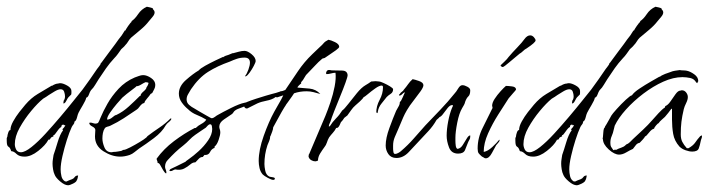

<svg xmlns="http://www.w3.org/2000/svg" viewBox="-23 -460 2107 570"><path d="M179 90Q169 90 155.5 78.5Q142 67 139 58Q136 52 134.5 42.5Q133 33 133 26Q133 19 134 13Q135 7 136 0Q141 -14 148 -37.5Q155 -61 164 -73V-75H162V-76Q164 -78 167 -81.5Q170 -85 171 -89L167 -88L166 -90H165Q159 -90 159 -83Q154 -81 146.5 -70Q139 -59 137 -59L135 -58L136 -55H135L129 -52Q127 -50 126 -47.5Q125 -45 120 -45V-44Q112 -29 90.5 -12Q69 5 50 5Q34 5 26 -3Q18 -11 11 -11L10 -12Q7 -22 2 -24.5Q-3 -27 -3 -42V-50L-1 -55V-56Q-1 -59 1.5 -66.5Q4 -74 8 -74Q8 -85 16 -99.5Q24 -114 34.5 -127.5Q45 -141 52 -149Q69 -169 89 -181Q109 -193 131 -206V-205Q142 -212 150 -212Q152 -213 156 -213Q164 -213 176.5 -206Q189 -199 189 -190Q189 -188 189 -183.5Q189 -179 187 -178L180 -171Q178 -169 174 -161Q170 -153 166 -153H165L166 -161Q170 -166 170 -174Q170 -180 167.5 -187.5Q165 -195 157 -195Q150 -195 139 -188.5Q128 -182 122 -178Q118 -175 114 -172.5Q110 -170 105 -167Q89 -154 69.5 -130.5Q50 -107 35.5 -81Q21 -55 21 -32Q21 -24 25 -16Q29 -8 39 -8Q51 -8 70.5 -23.5Q90 -39 112 -63Q134 -87 156 -113Q178 -139 195.5 -161Q213 -183 222 -194Q233 -209 244 -224.5Q255 -240 265 -255Q267 -258 271.5 -263.5Q276 -269 276 -272Q277 -272 284 -282Q291 -292 301 -305Q311 -318 319 -329Q327 -340 329 -343Q334 -349 338 -354.5Q342 -360 346 -367L348 -370L349 -369Q350 -372 357.5 -383Q365 -394 368 -395L367 -397Q377 -403 387 -418Q397 -433 413 -440Q418 -439 422.5 -438Q427 -437 431 -435V-433Q433 -431 434.5 -428.5Q436 -426 436 -423Q436 -417 429.5 -409.5Q423 -402 419 -397Q409 -384 394 -371.5Q379 -359 366 -348Q361 -343 357.5 -337Q354 -331 349 -326Q346 -322 343 -319.5Q340 -317 337 -314Q332 -307 327 -300Q322 -293 316 -287Q303 -273 292 -257.5Q281 -242 270 -225Q264 -216 259.5 -208Q255 -200 247 -192Q244 -188 241 -179.5Q238 -171 233 -170Q232 -163 223 -148Q214 -133 210 -125Q208 -121 205.5 -111Q203 -101 198 -99V-98Q198 -94 195 -90.5Q192 -87 190 -83Q183 -68 175.5 -44.5Q168 -21 162.5 3Q157 27 157 43Q157 53 159.5 63.5Q162 74 171 79L172 78L173 79H174Q182 75 191 72Q196 70 199 65.5Q202 61 209 61Q208 65 207.5 68.5Q207 72 205 75Q204 80 194 85Q184 90 179 90Z M334 5Q309 5 284 -11Q259 -27 259 -55Q259 -60 259.5 -65Q260 -70 260 -74Q260 -80 251 -84.5Q242 -89 242 -95Q243 -96 245 -96Q249 -96 253 -94.5Q257 -93 261 -93Q264 -93 268 -95Q270 -97 276.5 -113Q283 -129 296 -152Q309 -175 329 -196.5Q349 -218 377 -230Q383 -232 389.5 -234.5Q396 -237 402 -237Q413 -237 425.5 -228.5Q438 -220 438 -208Q438 -201 435 -195.5Q432 -190 429 -184L424 -181Q421 -176 413.5 -167.5Q406 -159 406 -155Q406 -155 405.5 -155Q405 -155 405 -154L401 -153Q395 -149 391 -143Q387 -137 382 -134Q363 -121 344.5 -109Q326 -97 305 -87Q301 -85 296 -84Q291 -83 288 -79Q284 -73 282.5 -65Q281 -57 281 -49Q281 -37 287 -22.5Q293 -8 308 -8Q310 -8 311.5 -8.5Q313 -9 314 -9Q320 -9 325.5 -10Q331 -11 337 -12L343 -15H344Q349 -15 363.5 -22.5Q378 -30 392 -38.5Q406 -47 409 -50Q411 -51 412.5 -53Q414 -55 415 -56Q432 -69 450 -81Q468 -93 484 -109V-108H486Q485 -103 478.5 -98Q472 -93 469 -88Q458 -68 434 -50Q410 -32 390 -19Q383 -14 376.5 -8.5Q370 -3 362 0Q347 5 334 5ZM295 -105Q303 -105 310.5 -111.5Q318 -118 322 -119L323 -118V-119Q342 -128 359.5 -144Q377 -160 392 -175H394Q394 -181 403 -188.5Q412 -196 412 -201Q414 -203 416 -207.5Q418 -212 418 -214Q415 -216 409 -216Q404 -214 396 -209Q388 -204 382 -204Q382 -203 372.5 -196Q363 -189 353 -181Q343 -173 340 -170Q335 -165 324 -152Q313 -139 304 -126Q295 -113 295 -106Z M470 55Q466 53 461.5 45.5Q457 38 453 30.5Q449 23 445 24Q445 20 443.5 17Q442 14 442 11Q463 -18 493.5 -41Q524 -64 555 -80H558Q565 -87 574.5 -92Q584 -97 589 -104V-105Q576 -113 561 -119Q546 -125 535 -136Q525 -144 516.5 -156Q508 -168 508 -182Q508 -204 529 -222.5Q550 -241 567 -251Q572 -257 586.5 -265Q601 -273 616.5 -280.5Q632 -288 639 -291V-290Q646 -295 655 -297L667 -302H669Q677 -304 686 -306.5Q695 -309 703 -309Q712 -309 724 -299Q736 -289 736 -279Q736 -275 730.5 -264.5Q725 -254 718.5 -245Q712 -236 708 -234Q707 -234 706.5 -233.5Q706 -233 705 -233V-235Q710 -241 714.5 -253.5Q719 -266 719 -274Q719 -289 703 -289Q691 -289 680.5 -285.5Q670 -282 659 -277Q622 -264 594.5 -246.5Q567 -229 544 -195Q540 -188 535.5 -180.5Q531 -173 531 -165Q531 -155 538.5 -148.5Q546 -142 554 -138Q557 -136 569 -129Q581 -122 592.5 -115.5Q604 -109 605 -109Q610 -109 615 -113Q620 -117 624 -119Q638 -127 663 -139.5Q688 -152 703 -155L717 -158Q718 -158 720 -156Q719 -155 717 -153.5Q715 -152 713 -151Q707 -145 693.5 -140.5Q680 -136 675 -132Q672 -130 670 -126.5Q668 -123 665 -121Q656 -115 642 -105.5Q628 -96 628 -84Q628 -80 629.5 -76Q631 -72 631 -67Q631 -59 626 -44.5Q621 -30 614 -25V-21Q605 -18 600.5 -8.5Q596 1 584 0L579 6Q572 6 567 11.5Q562 17 557 22H556Q549 22 541.5 28.5Q534 35 523.5 40.5Q513 46 497 43Q493 44 490 46Q487 48 483 48Q480 48 480 46Q480 45 483 42Q487 40 504 32Q521 24 528 20Q528 19 532.5 16Q537 13 538 12Q551 3 567 -11.5Q583 -26 595 -43.5Q607 -61 607 -77Q607 -80 606 -85.5Q605 -91 601 -91Q597 -91 593.5 -87Q590 -83 588 -81Q581 -76 573 -71Q565 -66 557 -60Q547 -53 539 -44.5Q531 -36 521 -28Q508 -18 497 -7.5Q486 3 475 15Q467 23 467 35Q467 39 469 43.5Q471 48 471 53Z M788 74Q783 74 772 68Q761 62 757 58Q750 50 747.5 39Q745 28 745 18Q745 -15 760 -57Q775 -99 791 -128Q793 -132 799.5 -143Q806 -154 812 -165Q818 -176 818 -177L800 -171L794 -172V-171Q784 -164 768 -161Q752 -158 741 -153L711 -138H709Q705 -138 702.5 -142.5Q700 -147 700 -150Q700 -153 711 -157.5Q722 -162 737.5 -167Q753 -172 766.5 -176Q780 -180 784 -181Q797 -184 808 -188H809V-189Q816 -189 824 -193Q843 -221 861.5 -248.5Q880 -276 904 -299L926 -320Q934 -327 938 -332Q942 -337 952 -342Q959 -341 971.5 -335Q984 -329 984 -321Q984 -318 974.5 -311Q965 -304 955 -297.5Q945 -291 941 -288L934 -286Q922 -276 912 -265Q902 -254 891 -243Q885 -238 881 -230Q877 -222 871 -216V-212Q869 -211 864.5 -206.5Q860 -202 860 -200Q877 -199 896 -197Q915 -195 928 -181Q928 -181 928 -181Q917 -184 907.5 -186.5Q898 -189 887 -189Q867 -189 850 -183Q850 -183 844 -174Q838 -165 831.5 -156.5Q825 -148 825 -147Q822 -143 813 -127.5Q804 -112 796.5 -97.5Q789 -83 788 -82Q788 -77 785 -69Q782 -61 780 -56L779 -55V-54Q779 -48 776 -41Q773 -34 771 -29Q762 -2 762 27Q762 35 764.5 47Q767 59 776 64Q778 65 785.5 66Q793 67 793 70Q793 74 788 74ZM929 -181Q928 -181 928 -181Q928 -181 929 -181Z M913 19Q907 19 901 15.5Q895 12 893 5Q893 4 893.5 0.5Q894 -3 895 -3L943 -116Q950 -133 958 -156.5Q966 -180 970.5 -203.5Q975 -227 973 -244Q967 -244 960 -242Q953 -240 947 -240Q945 -240 945 -243Q945 -246 947.5 -249.5Q950 -253 957 -252Q959 -251 966 -251Q978 -251 993 -250.5Q1008 -250 1009 -237Q1009 -232 1002.5 -214Q996 -196 986.5 -173Q977 -150 969 -129.5Q961 -109 958 -99Q953 -89 953 -85H956Q964 -98 974.5 -108.5Q985 -119 993 -132Q999 -136 1011 -151.5Q1023 -167 1036.5 -183.5Q1050 -200 1062 -207Q1064 -208 1071 -212.5Q1078 -217 1079 -218Q1082 -218 1085.5 -218.5Q1089 -219 1092 -219Q1095 -219 1097.5 -218.5Q1100 -218 1103 -218Q1106 -218 1116 -213.5Q1126 -209 1135 -203.5Q1144 -198 1144 -195Q1144 -186 1137 -181.5Q1130 -177 1125 -172Q1118 -163 1109.5 -152.5Q1101 -142 1099 -130L1098 -125L1097 -124Q1097 -124 1096.5 -125Q1096 -126 1095 -126L1094 -125Q1094 -145 1104 -163.5Q1114 -182 1114 -201Q1114 -206 1110 -206Q1103 -206 1091 -197.5Q1079 -189 1069 -180.5Q1059 -172 1057 -172Q1055 -168 1045.5 -159Q1036 -150 1032 -147Q1025 -141 1019.5 -133Q1014 -125 1008 -117Q1007 -116 1004 -114Q1001 -112 999 -110Q995 -103 989 -97Q987 -93 985.5 -89Q984 -85 980 -81L975 -80Q971 -72 965 -65.5Q959 -59 954 -52Q950 -45 947.5 -37Q945 -29 940 -23Q934 -15 927.5 -4.5Q921 6 921 17H920Q916 19 913 19Z M1154 9Q1138 9 1130 -2.5Q1122 -14 1122 -28Q1122 -50 1133 -80Q1144 -110 1153 -131Q1156 -137 1160 -143.5Q1164 -150 1164 -157Q1168 -160 1173 -172Q1178 -184 1179 -185V-186Q1175 -185 1172 -181.5Q1169 -178 1164 -176H1163Q1162 -177 1162 -177.5Q1162 -178 1162 -178Q1162 -181 1164 -181Q1166 -185 1170 -187.5Q1174 -190 1176 -194Q1183 -202 1188.5 -210Q1194 -218 1202 -225Q1208 -224 1221 -219.5Q1234 -215 1234 -207Q1234 -201 1225.5 -189Q1217 -177 1207.5 -165Q1198 -153 1194 -147Q1184 -132 1179 -122Q1174 -112 1170 -102Q1166 -92 1159 -76Q1154 -65 1149 -53Q1144 -41 1144 -28V-19Q1144 -14 1145 -8.5Q1146 -3 1150 -3Q1154 -3 1159.5 -6Q1165 -9 1168 -12Q1188 -29 1205.5 -49Q1223 -69 1240 -88Q1262 -111 1284.5 -134.5Q1307 -158 1327 -183Q1331 -187 1337 -197Q1343 -207 1349 -207H1351Q1356 -207 1364.5 -202.5Q1373 -198 1373 -192Q1373 -179 1367.5 -174Q1362 -169 1358 -158Q1357 -153 1354.5 -148.5Q1352 -144 1349 -139Q1340 -124 1334.5 -96Q1329 -68 1329 -51V-42Q1329 -35 1330 -27.5Q1331 -20 1335 -18Q1344 -19 1350.5 -29Q1357 -39 1362.5 -48.5Q1368 -58 1373 -58V-54Q1373 -49 1370.5 -45Q1368 -41 1366 -36Q1362 -25 1357.5 -14.5Q1353 -4 1337 -4Q1317 -4 1310 -22.5Q1303 -41 1303 -57Q1303 -76 1307.5 -99.5Q1312 -123 1319 -140Q1320 -142 1321 -144Q1322 -146 1321 -148H1319Q1313 -148 1306 -139.5Q1299 -131 1293 -122.5Q1287 -114 1281 -112V-111L1273 -104Q1263 -86 1248 -70Q1233 -54 1219 -39Q1207 -26 1190.5 -8.5Q1174 9 1154 9Z M1419 10Q1416 10 1413.5 8Q1411 6 1408 5Q1401 -1 1398 -5Q1395 -9 1395 -19Q1395 -51 1410 -80.5Q1425 -110 1438 -137Q1440 -139 1439 -141.5Q1438 -144 1438 -146Q1438 -155 1445.5 -166.5Q1453 -178 1463 -189Q1473 -200 1479 -205Q1485 -205 1497 -203.5Q1509 -202 1509 -194Q1509 -193 1499 -182Q1489 -171 1487 -168Q1474 -148 1456.5 -120.5Q1439 -93 1426 -64Q1413 -35 1413 -9Q1425 -11 1438.5 -23.5Q1452 -36 1459 -45H1460V-44Q1460 -40 1456 -36Q1452 -32 1450 -29Q1446 -22 1437.5 -6Q1429 10 1419 10ZM1470 -261H1469Q1468 -261 1465 -263Q1462 -265 1464 -267Q1466 -269 1474.5 -277Q1483 -285 1487 -291Q1498 -304 1512.5 -319Q1527 -334 1534 -344Q1542 -355 1551 -355Q1557 -355 1562 -349.5Q1567 -344 1567 -340Q1567 -334 1540 -316Q1536 -314 1535 -313L1527 -306Q1524 -303 1520 -301Q1504 -288 1489.5 -275.5Q1475 -263 1470 -261Z M1689 90Q1679 90 1665.5 78.5Q1652 67 1649 58Q1646 52 1644.5 42.5Q1643 33 1643 26Q1643 19 1644 13Q1645 7 1646 0Q1651 -14 1658 -37.5Q1665 -61 1674 -73V-75H1672V-76Q1674 -78 1677 -81.5Q1680 -85 1681 -89L1677 -88L1676 -90H1675Q1669 -90 1669 -83Q1664 -81 1656.5 -70Q1649 -59 1647 -59L1645 -58L1646 -55H1645L1639 -52Q1637 -50 1636 -47.5Q1635 -45 1630 -45V-44Q1622 -29 1600.5 -12Q1579 5 1560 5Q1544 5 1536 -3Q1528 -11 1521 -11L1520 -12Q1517 -22 1512 -24.5Q1507 -27 1507 -42V-50L1509 -55V-56Q1509 -59 1511.5 -66.5Q1514 -74 1518 -74Q1518 -85 1526 -99.5Q1534 -114 1544.5 -127.5Q1555 -141 1562 -149Q1579 -169 1599 -181Q1619 -193 1641 -206V-205Q1652 -212 1660 -212Q1662 -213 1666 -213Q1674 -213 1686.5 -206Q1699 -199 1699 -190Q1699 -188 1699 -183.5Q1699 -179 1697 -178L1690 -171Q1688 -169 1684 -161Q1680 -153 1676 -153H1675L1676 -161Q1680 -166 1680 -174Q1680 -180 1677.5 -187.5Q1675 -195 1667 -195Q1660 -195 1649 -188.5Q1638 -182 1632 -178Q1628 -175 1624 -172.5Q1620 -170 1615 -167Q1599 -154 1579.5 -130.5Q1560 -107 1545.5 -81Q1531 -55 1531 -32Q1531 -24 1535 -16Q1539 -8 1549 -8Q1561 -8 1580.5 -23.5Q1600 -39 1622 -63Q1644 -87 1666 -113Q1688 -139 1705.5 -161Q1723 -183 1732 -194Q1743 -209 1754 -224.5Q1765 -240 1775 -255Q1777 -258 1781.5 -263.5Q1786 -269 1786 -272Q1787 -272 1794 -282Q1801 -292 1811 -305Q1821 -318 1829 -329Q1837 -340 1839 -343Q1844 -349 1848 -354.5Q1852 -360 1856 -367L1858 -370L1859 -369Q1860 -372 1867.5 -383Q1875 -394 1878 -395L1877 -397Q1887 -403 1897 -418Q1907 -433 1923 -440Q1928 -439 1932.5 -438Q1937 -437 1941 -435V-433Q1943 -431 1944.5 -428.5Q1946 -426 1946 -423Q1946 -417 1939.5 -409.5Q1933 -402 1929 -397Q1919 -384 1904 -371.5Q1889 -359 1876 -348Q1871 -343 1867.5 -337Q1864 -331 1859 -326Q1856 -322 1853 -319.5Q1850 -317 1847 -314Q1842 -307 1837 -300Q1832 -293 1826 -287Q1813 -273 1802 -257.5Q1791 -242 1780 -225Q1774 -216 1769.5 -208Q1765 -200 1757 -192Q1754 -188 1751 -179.5Q1748 -171 1743 -170Q1742 -163 1733 -148Q1724 -133 1720 -125Q1718 -121 1715.5 -111Q1713 -101 1708 -99V-98Q1708 -94 1705 -90.5Q1702 -87 1700 -83Q1693 -68 1685.5 -44.5Q1678 -21 1672.5 3Q1667 27 1667 43Q1667 53 1669.5 63.5Q1672 74 1681 79L1682 78L1683 79H1684Q1692 75 1701 72Q1706 70 1709 65.5Q1712 61 1719 61Q1718 65 1717.5 68.5Q1717 72 1715 75Q1714 80 1704 85Q1694 90 1689 90Z M1815 -1Q1801 -1 1784 -16.5Q1767 -32 1767 -47H1766Q1767 -51 1768 -66Q1769 -81 1773 -82V-84Q1774 -85 1778 -92Q1782 -99 1786.5 -107Q1791 -115 1792 -117Q1795 -122 1808 -136.5Q1821 -151 1835 -164Q1849 -177 1853 -177Q1859 -186 1875.5 -197Q1892 -208 1909.5 -218Q1927 -228 1934 -232V-233L1935 -232H1936Q1940 -236 1951.5 -240.5Q1963 -245 1967 -246Q1974 -249 1981 -250Q1988 -251 1995 -252Q2000 -251 2005.5 -251Q2011 -251 2016 -250Q2026 -248 2038 -239.5Q2050 -231 2050 -219Q2049 -218 2048 -216Q2047 -214 2048 -213L2044 -215Q2038 -226 2026 -228.5Q2014 -231 2003 -231Q1976 -231 1946 -217.5Q1916 -204 1887 -182Q1858 -160 1835.5 -135Q1813 -110 1802 -87L1799 -75Q1797 -65 1793 -56Q1789 -47 1789 -36Q1789 -28 1791 -24.5Q1793 -21 1798 -14L1800 -15V-14L1802 -16L1806 -15Q1813 -19 1821 -21.5Q1829 -24 1834 -29L1836 -31Q1842 -33 1847 -38Q1852 -43 1856 -47Q1871 -61 1886 -75Q1901 -89 1914 -104Q1921 -112 1932 -124Q1943 -136 1951 -141L1952 -145Q1960 -148 1967.5 -159Q1975 -170 1982.5 -180.5Q1990 -191 1997 -191L2001 -192Q2009 -192 2014 -185.5Q2019 -179 2019 -172Q2019 -164 2014 -154Q2009 -144 2007 -136Q2002 -115 2000 -98.5Q1998 -82 1998 -61Q1998 -48 2002.5 -39Q2007 -30 2016 -20H2021Q2035 -28 2041 -37Q2047 -46 2056 -56Q2057 -56 2058 -57Q2059 -58 2059 -58Q2061 -58 2061 -56Q2061 -52 2059.5 -48.5Q2058 -45 2057 -40Q2055 -29 2051.5 -19.5Q2048 -10 2032 -10Q2023 -10 2012 -14Q2001 -18 1994 -25Q1979 -42 1975.5 -62.5Q1972 -83 1972 -105V-137H1970Q1966 -131 1961 -125Q1956 -119 1951 -113Q1947 -109 1941.5 -104.5Q1936 -100 1932 -94Q1930 -94 1924.5 -87.5Q1919 -81 1919 -78Q1912 -77 1903.5 -66Q1895 -55 1892 -55Q1891 -52 1885 -45.5Q1879 -39 1876 -36Q1869 -35 1864.5 -29Q1860 -23 1856 -18Q1847 -14 1836 -7.5Q1825 -1 1815 -1Z"/></svg>

Font: Qwitcher Grypen
Style: Regular
Weight: 400
Designer: Robert E. Leuschke
Foundry: Robert E. Leuschke
Version: Version 1.100; ttfautohint (v1.8.3)